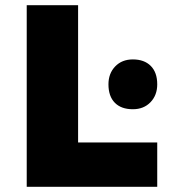

<svg xmlns="http://www.w3.org/2000/svg" viewBox="-20 -720 653 740"><path d="M83 0V-700H281V-171H586V0ZM398 -395Q398 -437 424 -464Q450 -491 492 -491Q536 -491 561 -466Q586 -441 586 -395Q586 -353 560 -326Q534 -299 492 -299Q447 -299 422.5 -324Q398 -349 398 -395Z"/></svg>

Font: Mach ExtraBold
Style: Regular
Weight: 800
Version: Version 1.002